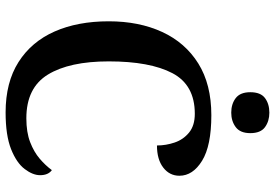

<svg xmlns="http://www.w3.org/2000/svg" viewBox="-168 -803 981 685"><g transform="rotate(90 322.5 -460.5)"><path d="M381 10Q274 10 201.5 -36Q129 -82 92.5 -164.5Q56 -247 56 -358Q56 -466 94 -548.5Q132 -631 206.5 -677.5Q281 -724 391 -724Q500 -724 553.5 -691Q607 -658 607 -610Q607 -575 578 -552.5Q549 -530 499 -530Q499 -562 488.5 -593Q478 -624 453 -644.5Q428 -665 386 -665Q283 -665 241 -585Q199 -505 199 -358Q199 -218 246 -141Q293 -64 402 -64Q452 -64 487 -77.5Q522 -91 546 -111.5Q570 -132 587 -155Q605 -142 605 -113Q605 -87 583 -58Q561 -29 512 -9.5Q463 10 381 10ZM382 -795Q351 -795 330 -811Q309 -827 309 -863Q309 -900 330 -915.5Q351 -931 382 -931Q412 -931 433.5 -915.5Q455 -900 455 -863Q455 -827 433.5 -811Q412 -795 382 -795Z"/></g></svg>

Font: Noto Serif Hentaigana SemiBold
Style: Regular
Weight: 600
Designer: Kazuhiro Yamada
Foundry: nipponia
Version: Version 1.000; ttfautohint (v1.8.4.7-5d5b)